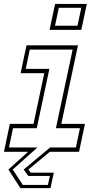

<svg xmlns="http://www.w3.org/2000/svg" viewBox="-23 -770 538 974"><path d="M80.5 184.5 19.5 90 119.5 0H-3L27 -141.5H147L201.5 -398.5H81.5L111.5 -540H372.5L288 -141.5H408L378 0H230L121 90L132.5 106H250L233 184.5ZM93 168H220L230 122.5H120.5L97 90L231.5 -22H362L382.5 -119.5H260.5L345.5 -518.5H128L107.5 -420.5H227.5L163.5 -119.5H43L22.5 -22H167L41.5 90ZM228.5 -618.5 256.5 -750H417.5L389.5 -618.5ZM256 -639.5H370L389.5 -730.5H275.5Z"/></svg>

Font: Tourney Thin ExtraLight
Style: Italic
Weight: 250
Italic angle: -12°
Version: Version 1.015